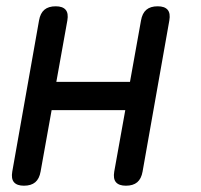

<svg xmlns="http://www.w3.org/2000/svg" viewBox="-20 -580 640 610"><path d="M56 10Q34 10 24.5 -1Q15 -12 19 -35L104 -515Q108 -538 121 -549Q134 -560 157 -560Q179 -560 188.5 -549Q198 -538 194 -515L159 -320H393L428 -515Q432 -538 445 -549Q458 -560 481 -560Q503 -560 512.5 -549Q522 -538 518 -515L433 -35Q429 -12 416 -1Q403 10 380 10Q358 10 348.5 -1Q339 -12 343 -35L378 -230H144L109 -35Q105 -12 92 -1Q79 10 56 10Z"/></svg>

Font: Maple Mono
Style: Italic
Weight: 400
Italic angle: -10°
Monospace: yes
Designer: subframe7536
Version: Version 7.300